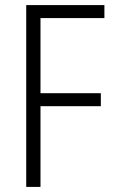

<svg xmlns="http://www.w3.org/2000/svg" viewBox="-20 -827 448 754"><path d="M139 -93V-410H376V-461H139V-756H390V-807H83V-93Z"/></svg>

Font: Noto Sans Kannada UI Condensed Light
Style: Regular
Weight: 300
Width: 3
Designer: Jelle Bosma - Monotype Design Team
Foundry: Monotype Imaging Inc.
Version: Version 2.005